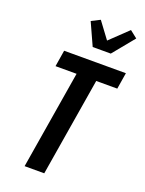

<svg xmlns="http://www.w3.org/2000/svg" viewBox="-179 -1074 872 1157"><g transform="rotate(20 256.5 -495.0)"><path d="M131 0 235 -630H100L117 -735H513L496 -630H361L257 0ZM271 -815 206 -958 261 -986 339 -881 453 -990 500 -953 387 -815Z"/></g></svg>

Font: Iosevka SS18 Extrabold
Style: Italic
Weight: 800
Italic angle: -9°
Monospace: yes
Designer: Belleve Invis
Foundry: Belleve Invis
Version: Version 25.1.1; ttfautohint (v1.8.4)